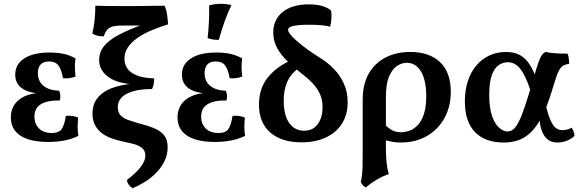

<svg xmlns="http://www.w3.org/2000/svg" viewBox="-20 -740 3057 1009"><path d="M234 6Q138 6 87.5 -27Q37 -60 37 -123Q37 -183 82.5 -218Q128 -253 215 -253V-248Q138 -248 99 -273.5Q60 -299 60 -348Q60 -402 107.5 -433Q155 -464 241 -464Q281 -464 314 -457Q347 -450 377 -433Q373 -410 373.5 -386.5Q374 -363 377 -338Q363 -332 345.5 -329.5Q328 -327 311 -329Q303 -375 287 -396Q271 -417 238 -417Q208 -417 193.5 -401Q179 -385 179 -356Q179 -313 208.5 -289Q238 -265 291 -263Q296 -252 297 -237.5Q298 -223 294 -212Q229 -213 195 -192.5Q161 -172 161 -127Q161 -89 185 -65Q209 -41 252 -41Q290 -41 304.5 -62.5Q319 -84 326 -131Q342 -133 360 -130.5Q378 -128 391 -122Q388 -96 388 -72.5Q388 -49 392 -26Q357 -9 317.5 -1.5Q278 6 234 6Z M677 249Q666 243 657.5 232Q649 221 647 206Q699 166 721.5 134.5Q744 103 744 78Q744 50 723.5 35.5Q703 21 674 14.5Q645 8 619 2Q591 -4 564 -14Q537 -24 515 -40.5Q493 -57 479.5 -82.5Q466 -108 466 -143Q466 -196 497.5 -231Q529 -266 588 -284Q647 -302 728 -302V-295Q609 -295 555 -331.5Q501 -368 501 -424Q501 -466 527.5 -498.5Q554 -531 608 -559Q662 -587 743 -616L770 -606H624Q577 -606 557 -595Q537 -584 525 -549Q508 -549 493.5 -552Q479 -555 465 -564Q473 -595 477 -632.5Q481 -670 481 -710Q504 -709 550 -708.5Q596 -708 646 -708Q689 -708 728 -708.5Q767 -709 797.5 -709.5Q828 -710 845 -710Q854 -690 858 -663Q862 -636 863 -612Q818 -598 777 -581Q736 -564 703.5 -541.5Q671 -519 652.5 -492Q634 -465 634 -431Q634 -403 649 -380.5Q664 -358 698.5 -344Q733 -330 790 -328Q791 -315 788 -299.5Q785 -284 779 -272Q694 -272 646.5 -247.5Q599 -223 599 -176Q599 -149 614 -133.5Q629 -118 653.5 -109.5Q678 -101 705 -93Q754 -81 789 -66.5Q824 -52 842.5 -29Q861 -6 861 33Q861 74 844 108Q827 142 799.5 169.5Q772 197 739.5 217Q707 237 677 249Z M1110 6Q1014 6 963.5 -27Q913 -60 913 -123Q913 -183 958.5 -218Q1004 -253 1091 -253V-248Q1014 -248 975 -273.5Q936 -299 936 -348Q936 -402 983.5 -433Q1031 -464 1117 -464Q1157 -464 1190 -457Q1223 -450 1253 -433Q1249 -410 1249.5 -386.5Q1250 -363 1253 -338Q1239 -332 1221.5 -329.5Q1204 -327 1187 -329Q1179 -375 1163 -396Q1147 -417 1114 -417Q1084 -417 1069.5 -401Q1055 -385 1055 -356Q1055 -313 1084.5 -289Q1114 -265 1167 -263Q1172 -252 1173 -237.5Q1174 -223 1170 -212Q1105 -213 1071 -192.5Q1037 -172 1037 -127Q1037 -89 1061 -65Q1085 -41 1128 -41Q1166 -41 1180.5 -62.5Q1195 -84 1202 -131Q1218 -133 1236 -130.5Q1254 -128 1267 -122Q1264 -96 1264 -72.5Q1264 -49 1268 -26Q1233 -9 1193.5 -1.5Q1154 6 1110 6ZM1130 -531Q1112 -530 1098.5 -532.5Q1085 -535 1071 -540Q1076 -583 1078 -628Q1080 -673 1079 -712Q1095 -716 1110.5 -718Q1126 -720 1142 -720Q1172 -720 1196 -713Q1175 -669 1159.5 -625Q1144 -581 1130 -531Z M1564 8Q1460 8 1400.5 -43.5Q1341 -95 1341 -190Q1341 -276 1387.5 -333Q1434 -390 1509 -423L1552 -384Q1508 -352 1489.5 -310Q1471 -268 1471 -213Q1471 -134 1500 -93.5Q1529 -53 1578 -53Q1625 -53 1650 -88Q1675 -123 1675 -177Q1675 -212 1664 -239.5Q1653 -267 1631.5 -292.5Q1610 -318 1578 -343Q1530 -381 1493.5 -415.5Q1457 -450 1436.5 -487.5Q1416 -525 1416 -569Q1416 -637 1465.5 -677Q1515 -717 1603 -717Q1650 -717 1679.5 -706.5Q1709 -696 1720 -684Q1723 -668 1721.5 -642.5Q1720 -617 1715 -600Q1701 -604 1673.5 -607Q1646 -610 1604 -610Q1551 -610 1522.5 -604Q1494 -598 1494 -583Q1494 -574 1505 -560Q1516 -546 1534.5 -529.5Q1553 -513 1575.5 -495.5Q1598 -478 1622.5 -461.5Q1647 -445 1668 -432Q1702 -411 1734 -378.5Q1766 -346 1786.5 -302Q1807 -258 1807 -202Q1807 -138 1777.5 -91Q1748 -44 1693.5 -18Q1639 8 1564 8Z M2136 -467Q2236 -467 2292.5 -413.5Q2349 -360 2349 -258Q2349 -180 2316 -120Q2283 -60 2224 -25.5Q2165 9 2085 9Q2060 9 2040 5Q2020 1 1996 -6V-93Q2015 -71 2036 -58Q2057 -45 2088 -45Q2107 -45 2130 -52.5Q2153 -60 2173.5 -80.5Q2194 -101 2207 -138.5Q2220 -176 2220 -235Q2220 -288 2208.5 -327Q2197 -366 2174 -388Q2151 -410 2117 -410Q2092 -410 2066.5 -393.5Q2041 -377 2024.5 -337.5Q2008 -298 2008 -228V40Q2008 84 2012 117.5Q2016 151 2023 175Q1992 185 1960 204Q1928 223 1902 245Q1892 240 1885.5 232Q1879 224 1876 215Q1880 200 1882 184Q1884 168 1885 142.5Q1886 117 1886 75V-216Q1886 -297 1917.5 -352.5Q1949 -408 2005.5 -437.5Q2062 -467 2136 -467Z M2627 9Q2530 9 2476.5 -45.5Q2423 -100 2423 -208Q2423 -266 2438.5 -313.5Q2454 -361 2483 -395.5Q2512 -430 2552 -448.5Q2592 -467 2640 -467Q2682 -467 2714 -449.5Q2746 -432 2771 -389Q2796 -346 2815 -267L2772 -251Q2753 -312 2733.5 -348Q2714 -384 2693.5 -398.5Q2673 -413 2648 -413Q2625 -413 2602.5 -399Q2580 -385 2565.5 -347.5Q2551 -310 2551 -242Q2551 -171 2566.5 -128.5Q2582 -86 2604.5 -67.5Q2627 -49 2647 -49Q2669 -49 2686 -68.5Q2703 -88 2721 -133Q2739 -178 2762 -255Q2782 -324 2794.5 -365Q2807 -406 2815 -426Q2823 -446 2830.5 -454.5Q2838 -463 2848 -467Q2867 -462 2898.5 -460Q2930 -458 2963 -458Q2967 -447 2969 -433.5Q2971 -420 2971 -405Q2952 -402 2940 -395Q2928 -388 2919 -372.5Q2910 -357 2900.5 -327Q2891 -297 2876 -249Q2853 -175 2827.5 -126Q2802 -77 2772 -47Q2742 -17 2706.5 -4Q2671 9 2627 9ZM2910 9Q2864 9 2840.5 -26.5Q2817 -62 2815 -124L2847 -194Q2860 -136 2874 -106Q2888 -76 2903 -66Q2918 -56 2935 -56Q2961 -56 2984 -69Q2997 -51 2999 -26Q2983 -10 2959 -0.5Q2935 9 2910 9Z"/></svg>

Font: Vollkorn SemiBold
Style: Regular
Weight: 600
Designer: Friedrich Althausen
Foundry: Friedrich Althausen
Version: Version 5.000